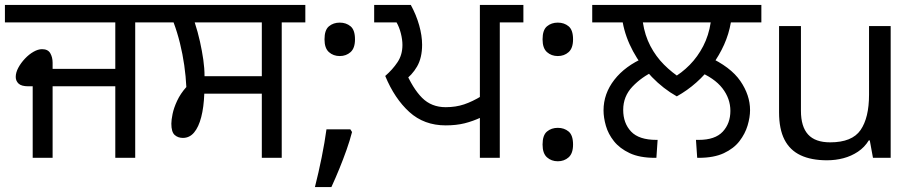

<svg xmlns="http://www.w3.org/2000/svg" viewBox="-27 -642 3728 781"><path d="M106 0V-291H88Q60 -291 48.5 -302Q37 -313 37 -329Q37 -347 47.5 -366.5Q58 -386 74.5 -403.5Q91 -421 109.5 -431.5Q128 -442 144 -442Q168 -442 177.5 -425.5Q187 -409 187 -387V-362H442V-551H-7V-622H619V-551H523V0H442V-291H187V0Z M1038 0V-261H804Q802 -206 791.5 -165.5Q781 -125 762.5 -103Q744 -81 717 -81Q697 -81 683.5 -93Q670 -105 670 -139Q670 -154 675 -178.5Q680 -203 693.5 -232Q707 -261 731 -288Q729 -331 722.5 -376.5Q716 -422 705 -466.5Q694 -511 679 -551H605V-622H1215V-551H1119V0ZM805 -332H1038V-551H765Q778 -511 786.5 -472.5Q795 -434 800 -399Q805 -364 805 -332Z M1398 -116 1405 -105Q1396 -70 1382.5 -32Q1369 6 1353.5 44Q1338 82 1321 119H1254Q1269 60 1281.5 -2Q1294 -64 1301 -116ZM1355 -414Q1329 -414 1311 -430Q1293 -446 1293 -482Q1293 -520 1311 -535Q1329 -550 1355 -550Q1381 -550 1399 -535Q1417 -520 1417 -482Q1417 -446 1399 -430Q1381 -414 1355 -414Z M1925 0V-180L1931 -165Q1897 -149 1863 -140.5Q1829 -132 1786 -132Q1698 -132 1638 -186.5Q1578 -241 1540 -333Q1570 -359 1590 -389Q1610 -419 1610 -459Q1610 -481 1603.5 -506.5Q1597 -532 1586 -551H1495V-622H1644Q1666 -582 1678 -539.5Q1690 -497 1690 -460Q1690 -407 1669.5 -371.5Q1649 -336 1616 -313L1620 -357Q1652 -282 1690 -244Q1728 -206 1786 -206Q1827 -206 1861 -217.5Q1895 -229 1931 -251L1925 -240V-622H2102V-551H2006V0Z M2242 -414Q2216 -414 2198 -430Q2180 -446 2180 -482Q2180 -520 2198 -535Q2216 -550 2242 -550Q2268 -550 2286 -535Q2304 -520 2304 -482Q2304 -446 2286 -430Q2268 -414 2242 -414ZM2242 14Q2216 14 2198 -2Q2180 -18 2180 -54Q2180 -92 2198 -107Q2216 -122 2242 -122Q2268 -122 2286 -107Q2304 -92 2304 -54Q2304 -18 2286 -2Q2268 14 2242 14Z M2726 -250Q2671 -281 2625 -328.5Q2579 -376 2548 -433.5Q2517 -491 2506 -551H2382V-622H3070V-551H2946Q2938 -504 2918.5 -460.5Q2899 -417 2870.5 -378Q2842 -339 2805.5 -306.5Q2769 -274 2726 -250ZM2864 -551H2588Q2596 -498 2618.5 -455Q2641 -412 2674 -379Q2707 -346 2745 -322L2707 -323Q2746 -345 2778.5 -378Q2811 -411 2833.5 -454.5Q2856 -498 2864 -551ZM2428 -193Q2428 -261 2472 -317.5Q2516 -374 2595 -408L2635 -353Q2583 -329 2545.5 -289.5Q2508 -250 2508 -195Q2508 -141 2540 -107Q2572 -73 2643 -73H2648L2643 0H2637Q2575 0 2534.5 -19Q2494 -38 2470.5 -67.5Q2447 -97 2437.5 -130.5Q2428 -164 2428 -193ZM3024 -194Q3024 -165 3014 -131.5Q3004 -98 2981 -68Q2958 -38 2917.5 -19Q2877 0 2815 0H2809L2804 -73H2815Q2882 -73 2913 -106.5Q2944 -140 2944 -191Q2944 -241 2911.5 -283Q2879 -325 2810 -353L2853 -412Q2945 -370 2984.5 -312.5Q3024 -255 3024 -194Z M3596 -536V0H3524L3511 -71H3507Q3490 -43 3463 -25Q3436 -7 3404 1.5Q3372 10 3337 10Q3273 10 3229.5 -10.5Q3186 -31 3164 -74Q3142 -117 3142 -185V-536H3231V-191Q3231 -127 3260 -95Q3289 -63 3350 -63Q3439 -63 3473.5 -113Q3508 -163 3508 -257V-536Z"/></svg>

Font: hexgurmukhi15
Style: Book
Weight: 400
Designer: Jelle Bosma - Monotype Design Team
Foundry: Monotype Imaging Inc.
Version: Version 2.003